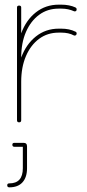

<svg xmlns="http://www.w3.org/2000/svg" viewBox="-20 -525 375 824"><path d="M71 -9Q71 0 62 0Q53 0 53 -9V-493Q53 -501 62 -501Q71 -501 71 -493V-382Q92 -439 134 -472Q176 -505 232 -505H243Q260 -505 275.5 -502Q291 -499 304 -493Q309 -490 309 -485Q309 -479 305 -477Q301 -475 297 -477Q286 -482 272.5 -485Q259 -488 243 -488H232Q184 -488 148 -461.5Q112 -435 91.5 -388Q71 -341 71 -278Q92 -335 134 -368.5Q176 -402 232 -402H243Q278 -402 304 -389Q309 -387 309 -381Q309 -376 305 -373.5Q301 -371 297 -373Q286 -379 272.5 -382Q259 -385 243 -385H232Q184 -385 148 -358.5Q112 -332 91.5 -284.5Q71 -237 71 -174ZM20 279Q11 279 11 270Q11 262 20 262Q78 262 78 197V105H42Q33 105 33 96Q33 88 42 88H81Q96 88 96 103V197Q96 236 76.5 257.5Q57 279 20 279Z"/></svg>

Font: Libertine Sup Thin
Style: Regular
Weight: 100
Designer: Bastien Sozeau
Foundry: NBR — Bastien Sozeau
Version: Version 2.003; ttfautohint (v1.8.4.7-5d5b);gftools[0.9.33]